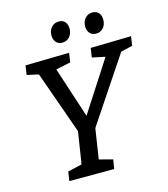

<svg xmlns="http://www.w3.org/2000/svg" viewBox="-127 -985 946 1084"><g transform="rotate(-15 345.5 -443.0)"><path d="M683 -646 615 -630 362 -251 335 -75 414 -54 405 0H143L151 -54L234 -73L263 -260L133 -626L65 -641L73 -695L329 -700L321 -646L235 -628L332 -331L522 -625L446 -641L454 -695L691 -700ZM258 -820Q258 -849 275 -867.5Q292 -886 318 -886Q341 -886 354 -871Q367 -856 367 -831Q367 -802 350 -783.5Q333 -765 307 -765Q285 -765 271.5 -780Q258 -795 258 -820ZM455 -820Q455 -849 472 -867.5Q489 -886 515 -886Q538 -886 551 -871Q564 -856 564 -831Q564 -802 547.5 -783.5Q531 -765 505 -765Q482 -765 468.5 -780Q455 -795 455 -820Z"/></g></svg>

Font: Bitter Pro Medium
Style: Italic
Weight: 500
Italic angle: -9°
Designer: Sol Matas, and Bitter project Authors
Foundry: Sol Matas
Version: Version 1.010